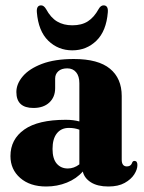

<svg xmlns="http://www.w3.org/2000/svg" viewBox="-20 -668 522 698"><path d="M18 -100.5Q18 -161.5 68.2 -197Q118.5 -232.5 219 -232.5Q247 -232.5 268.5 -226.5V-365.5Q268.5 -391 256.8 -405.2Q245 -419.5 224.5 -419.5Q203.5 -419.5 192 -409Q180.5 -398.5 180.5 -382.5V-347.5Q180.5 -315 159.2 -295.2Q138 -275.5 101.5 -275.5Q39.5 -275.5 39.5 -333.5Q39.5 -363 62.8 -390.5Q86 -418 132.5 -435.8Q179 -453.5 248.5 -453.5Q337 -453.5 379.8 -418.2Q422.5 -383 422.5 -319V-87.5Q422.5 -63 441.5 -63Q456.5 -63 461.5 -79Q464 -83 469 -83Q479.5 -83 479.5 -68Q479.5 -52 468 -34Q456.5 -16 433.2 -3Q410 10 374 10Q334.5 10 310.5 -5.2Q286.5 -20.5 281 -44.5Q258.5 -18.5 223.2 -4.2Q188 10 148 10Q89 10 53.5 -21Q18 -52 18 -100.5ZM171 -126.5Q171 -91 186.2 -73.2Q201.5 -55.5 226.5 -55.5Q249 -55.5 268.5 -70.5V-196.5Q251.5 -203 230.5 -203Q202.5 -203 186.8 -183.2Q171 -163.5 171 -126.5ZM243 -576Q277 -576 299.5 -590.5Q322 -605 338.5 -635Q346 -648.5 356.5 -648.5Q374 -648.5 372 -623.5Q366.5 -555 330.5 -520Q294.5 -485 243 -485Q191.5 -485 155.5 -520Q119.5 -555 114 -623.5Q112 -648.5 129.5 -648.5Q139.5 -648.5 147.5 -635Q164.5 -603.5 187.8 -589.8Q211 -576 243 -576Z"/></svg>

Font: Fraunces 144pt S050
Style: Bold
Weight: 700
Version: Version 1.000; ttfautohint (v1.8.3)